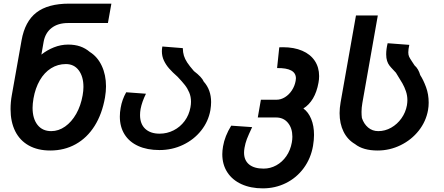

<svg xmlns="http://www.w3.org/2000/svg" viewBox="-20 -810 2440 1055"><path d="M38 -210.5Q38 -249.5 45 -287.5L98.5 -588.5Q117 -692.5 180.2 -741.2Q243.5 -790 360 -790H592L573 -683.5H354Q298 -683.5 263 -656Q228 -628.5 219.5 -579L207.5 -510Q238 -534.5 276.2 -549.8Q314.5 -565 354.5 -565Q391.5 -565 420.5 -555Q449.5 -545 473.5 -524.5Q516 -498 539.2 -448.2Q562.5 -398.5 562.5 -335.5Q562.5 -307.5 557 -274.5Q541 -183.5 499.8 -118Q458.5 -52.5 396.2 -17.8Q334 17 256 17Q187.5 17 138.2 -10.5Q89 -38 63.5 -89.2Q38 -140.5 38 -210.5ZM434 -286Q438.5 -311 438.5 -332.5Q438.5 -389 412.8 -423.5Q387 -458 342 -458Q297.5 -458 260.5 -434.8Q223.5 -411.5 198.8 -368.8Q174 -326 164 -269Q159 -239 159 -217.5Q159 -158.5 186 -124Q213 -89.5 261.5 -89.5Q302 -89.5 337.8 -114.8Q373.5 -140 398.8 -184.5Q424 -229 434 -286Z M638.5 -169.5Q638.5 -193 643 -217.5Q650.5 -262.5 673.5 -303L782 -295Q760 -250.5 752.5 -211Q749.5 -194 749.5 -178Q749.5 -129 778 -102.2Q806.5 -75.5 857 -75.5Q898 -75.5 934 -93.8Q970 -112 994.5 -145Q1019 -178 1026.5 -220.5Q1029.5 -236.5 1029.5 -251Q1029.5 -278.5 1020 -301.2Q1010.5 -324 996 -342.5Q981.5 -361 956 -388Q927.5 -413 909.5 -433.5Q891.5 -454 880.5 -477.5Q869.5 -501 869.5 -528.5Q869.5 -539.5 872 -554.5L984.5 -545.5Q985 -522 990.5 -504Q996 -486 1008.5 -466.8Q1021 -447.5 1045.5 -419.5Q1089.5 -386 1099.5 -361.5Q1140 -316.5 1140 -249Q1140 -229.5 1136 -204.5Q1125 -142.5 1085.2 -92.5Q1045.5 -42.5 985.5 -14Q925.5 14.5 856.5 14.5Q788.5 14.5 739.5 -7.8Q690.5 -30 664.5 -71.5Q638.5 -113 638.5 -169.5Z M1201.5 37.5Q1201.5 18.5 1205.5 -5.5Q1215 -62 1250.5 -119.5L1365.5 -111.5Q1345 -68 1336.5 -45.8Q1328 -23.5 1323.5 2.5Q1321 17.5 1321 28.5Q1321 71 1349 93.8Q1377 116.5 1428.5 116.5Q1465.5 116.5 1498.2 98.5Q1531 80.5 1553.5 47.8Q1576 15 1583.5 -27Q1586.5 -43.5 1586.5 -59Q1586.5 -105.5 1562.2 -135Q1538 -164.5 1497 -164.5H1396.5L1413.5 -262H1499.5Q1523.5 -262 1546 -276Q1568.5 -290 1584 -313.8Q1599.5 -337.5 1604.5 -365.5Q1606 -373 1606 -379.5Q1606 -437.5 1502.5 -436L1514.5 -550Q1521.5 -550.5 1535 -550.5Q1595.5 -550.5 1640.5 -531.2Q1685.5 -512 1709.5 -476Q1733.5 -440 1733.5 -392Q1733.5 -373 1730 -355.5Q1721 -305 1699.8 -269.2Q1678.5 -233.5 1647 -214Q1674.5 -194 1690 -156.2Q1705.5 -118.5 1705.5 -68.5Q1705.5 -41.5 1700 -8.5Q1688 60.5 1648.8 113.8Q1609.5 167 1551 196Q1492.5 225 1424 225Q1357.5 225 1307 202Q1256.5 179 1229 136.5Q1201.5 94 1201.5 37.5Z M1930.5 -18.5Q1889.5 -42.5 1867.8 -86.5Q1846 -130.5 1846 -188.5Q1846 -215.5 1851.5 -247.5L1936 -725H2056L1971 -243.5Q1966.5 -217.5 1966.5 -195.5Q1966.5 -178 1968.5 -162Q1979 -129.5 2002.5 -109.5Q2026 -89.5 2058.5 -89.5Q2096 -89.5 2129.5 -108.5Q2163 -127.5 2186 -160Q2209 -192.5 2216 -231.5Q2218.5 -247.5 2218.5 -259.5Q2218.5 -285 2210.5 -308.5Q2202.5 -332 2191 -352.2Q2179.5 -372.5 2155.5 -410.5L2141 -426Q2128 -439.5 2120 -449.8Q2112 -460 2107 -475.2Q2102 -490.5 2102 -511.5Q2102 -540 2110 -572.5L2229 -563.5Q2223.5 -539 2223.5 -522.5Q2223.5 -508.5 2227.8 -499Q2232 -489.5 2243.5 -472.5L2258 -450.5Q2268.5 -441.5 2276.5 -427.8Q2284.5 -414 2289 -397.5Q2306.5 -370.5 2321 -331.2Q2335.5 -292 2335.5 -246Q2335.5 -225 2332 -205.5Q2321 -143 2281 -92.2Q2241 -41.5 2181.2 -12.2Q2121.5 17 2055 17Q1975 17 1930.5 -18.5Z"/></svg>

Font: JuliaMono BoldItalic
Style: Regular
Weight: 700
Italic angle: -9°
Monospace: yes
Designer: cormullion
Foundry: corm
Version: Version 0.049; ttfautohint (v1.8.4)